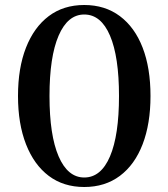

<svg xmlns="http://www.w3.org/2000/svg" viewBox="-20 -734 674 768"><path d="M317 -714Q400 -714 459.5 -669.5Q519 -625 550.5 -543.5Q582 -462 582 -350Q582 -239 550.5 -157Q519 -75 459.5 -30.5Q400 14 317 14Q234 14 175 -30.5Q116 -75 84 -157Q52 -239 52 -350Q52 -462 84 -543.5Q116 -625 175 -669.5Q234 -714 317 -714ZM317 -676Q251 -676 214.5 -591.5Q178 -507 178 -350Q178 -193 214.5 -108.5Q251 -24 317 -24Q384 -24 420 -108.5Q456 -193 456 -350Q456 -507 420 -591.5Q384 -676 317 -676Z"/></svg>

Font: Cinzel SemiBold
Style: Regular
Weight: 600
Designer: Natanael Gama
Version: Version 2.000